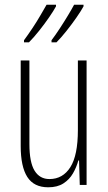

<svg xmlns="http://www.w3.org/2000/svg" viewBox="-20 -786 458 816"><path d="M348 -529V0H319L316 -104H313Q305 -75 290 -49Q275 -23 249.5 -6.5Q224 10 185 10Q124 10 96 -34Q68 -78 68 -165V-529H105V-174Q105 -96 127 -60.5Q149 -25 190 -25Q247 -25 279 -75.5Q311 -126 311 -233V-529ZM335 -759Q326 -742 306 -713Q286 -684 262.5 -654.5Q239 -625 220 -606H199V-615Q215 -636 234 -665Q253 -694 269.5 -721.5Q286 -749 295 -766H335ZM218 -759Q209 -742 189.5 -713.5Q170 -685 146.5 -655.5Q123 -626 103 -606H82V-615Q99 -638 118 -666.5Q137 -695 152.5 -722Q168 -749 178 -766H218Z"/></svg>

Font: Noto Sans Devanagari ExtraCondensed ExtraLight
Style: Regular
Weight: 200
Width: 2
Designer: Jelle Bosma - Monotype Design Team
Foundry: Monotype Imaging Inc.
Version: Version 2.004; ttfautohint (v1.8.4.7-5d5b)